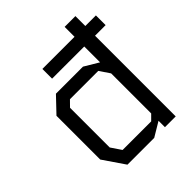

<svg xmlns="http://www.w3.org/2000/svg" viewBox="-203 -875 1007 1007"><g transform="rotate(-45 300.0 -372.0)"><path d="M440 -744H520V0H440V-47.5L360.5 0H162L80 -120V-444.5L160 -528.5H360.5L440 -481ZM160 -129.5 198.5 -72.5H410.5L440 -102V-399L401.5 -456H191.5L160 -424ZM598.5 -598.5H201.5V-670.5H598.5Z"/></g></svg>

Font: Kode Mono
Style: Regular
Weight: 400
Monospace: yes
Designer: Isa Ozler
Foundry: Kadena LLC
Version: Version 1.000;gftools[0.9.28]